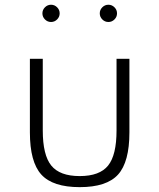

<svg xmlns="http://www.w3.org/2000/svg" viewBox="-20 -754 656 790"><path d="M308 16Q197 16 150 -35.8Q103 -87.5 103 -209.5V-512H156V-217Q156 -116 191 -72.8Q226 -29.5 308 -29.5Q390 -29.5 424.8 -72.8Q459.5 -116 459.5 -217V-512H512.5V-209.5Q512.5 -87.5 465.8 -35.8Q419 16 308 16ZM426 -663.5Q411.5 -663.5 401 -674Q390.5 -684.5 390.5 -699Q390.5 -713.5 401 -724Q411.5 -734.5 426 -734.5Q440.5 -734.5 451 -724Q461.5 -713.5 461.5 -699Q461.5 -684.5 451 -674Q440.5 -663.5 426 -663.5ZM190 -663.5Q175.5 -663.5 165 -674Q154.5 -684.5 154.5 -699Q154.5 -713.5 165 -724Q175.5 -734.5 190 -734.5Q204.5 -734.5 215 -724Q225.5 -713.5 225.5 -699Q225.5 -684.5 215 -674Q204.5 -663.5 190 -663.5Z"/></svg>

Font: Spartan Thin Light
Style: Regular
Weight: 300
Version: Version 1.004